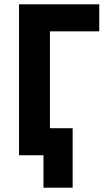

<svg xmlns="http://www.w3.org/2000/svg" viewBox="-20 -718 504 888"><path d="M68 0V-698H439V-573H211V-125H316V150H181V0Z"/></svg>

Font: IBM Plex Sans Condensed
Style: Bold
Weight: 700
Width: 3
Designer: Mike Abbink, Paul van der Laan, Pieter van Rosmalen
Foundry: Bold Monday
Version: Version 3.201